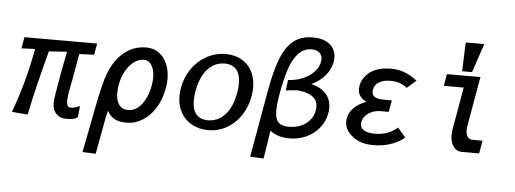

<svg xmlns="http://www.w3.org/2000/svg" viewBox="-60 -967 3720 1387"><g transform="rotate(5 1800.0 -273.0)"><path d="M337.5 -92Q337.5 -97.5 338.5 -109.5Q339 -131.5 360.2 -252.5Q381.5 -373.5 401.5 -472L270.5 -463.5Q197 -189.5 158 4.5L43 -4.5Q85.5 -121 115.5 -230.5Q145.5 -340 170 -472L71.5 -467.5L86 -550H613L598.5 -467.5L491 -463.5Q454.5 -253 439.5 -179.5Q433.5 -138.5 433.5 -119Q433.5 -95.5 440.2 -84Q447 -72.5 462.5 -72.5Q481 -72.5 494.5 -76.5Q508 -80.5 529 -89L520.5 -7Q503.5 4.5 484.2 7.8Q465 11 436.5 11Q391 11 364.2 -17.5Q337.5 -46 337.5 -92Z M576 240 615.5 38.5 624.5 -9Q640 -92 654.5 -161.2Q669 -230.5 688 -297.5Q712.5 -380.5 754.5 -438Q796.5 -495.5 851.2 -524.2Q906 -553 968.5 -553Q1022 -553 1061.2 -525Q1100.5 -497 1121.2 -448.5Q1142 -400 1142 -339.5Q1142 -307.5 1136 -274.5Q1121 -189 1081.8 -126.8Q1042.5 -64.5 988.8 -31.8Q935 1 876.5 1Q833 1 805 -9.2Q777 -19.5 761.8 -34.8Q746.5 -50 733 -72.5Q727.5 -53.5 721.2 -22.8Q715 8 705.5 63Q686 172.5 672 244ZM1033 -285.5Q1038 -316.5 1038 -339.5Q1038 -394 1017.2 -428.2Q996.5 -462.5 958.5 -462.5Q921.5 -462.5 887.2 -436.2Q853 -410 828.5 -365.8Q804 -321.5 795 -270Q789 -236.5 789 -208Q789 -152 811.8 -121.5Q834.5 -91 879 -91Q915 -91 946.2 -115Q977.5 -139 1000 -183Q1022.5 -227 1033 -285.5Z M1238.5 -224.5Q1238.5 -252 1244 -284Q1257.5 -361.5 1300.8 -423.5Q1344 -485.5 1408 -520.5Q1472 -555.5 1545.5 -555.5Q1611 -555.5 1660.2 -528Q1709.5 -500.5 1736.5 -449.8Q1763.5 -399 1763.5 -332Q1763.5 -302 1757.5 -268Q1744 -190 1703.2 -128.5Q1662.5 -67 1601 -32Q1539.5 3 1466 3Q1400 3 1348.2 -25Q1296.5 -53 1267.5 -104.8Q1238.5 -156.5 1238.5 -224.5ZM1652 -283Q1658.5 -319 1658.5 -351Q1658.5 -418.5 1628.8 -452.5Q1599 -486.5 1544 -486.5Q1496.5 -486.5 1457.5 -462.2Q1418.5 -438 1391 -389.5Q1363.5 -341 1351 -270.5Q1344.5 -233.5 1344.5 -201.5Q1344.5 -134.5 1374 -101Q1403.5 -67.5 1458.5 -67.5Q1505 -67.5 1544.2 -91.5Q1583.5 -115.5 1611.5 -163.8Q1639.5 -212 1652 -283Z M2162.5 -730Q2217.5 -730 2255 -712.5Q2292.5 -695 2311 -664.8Q2329.5 -634.5 2329.5 -596.5Q2329.5 -581 2326.5 -564.5Q2316 -509.5 2277 -464.8Q2238 -420 2180 -393Q2246.5 -378.5 2285.2 -337Q2324 -295.5 2324 -232Q2324 -212.5 2320.5 -193.5Q2310.5 -136 2273.8 -89.2Q2237 -42.5 2180.2 -15.5Q2123.5 11.5 2055.5 11.5Q1970.5 11.5 1915 -32Q1904.5 42 1898.2 81.5Q1892 121 1883 172.5L1785.5 168L1871.5 -318Q1897.5 -464.5 1932.2 -553.2Q1967 -642 2022.2 -686Q2077.5 -730 2162.5 -730ZM2229 -206.5Q2231 -218 2231 -230.5Q2231 -282 2191.5 -308Q2152 -334 2086 -339.5Q2076.5 -340 2061.2 -338.2Q2046 -336.5 2023.5 -334L2001 -331Q2001.5 -338 2005.5 -372.5Q2009.5 -398.5 2009 -408Q2063 -410 2112.2 -429.8Q2161.5 -449.5 2194.8 -483.5Q2228 -517.5 2236 -560Q2237.5 -569 2237.5 -576.5Q2237.5 -609.5 2215.8 -626.5Q2194 -643.5 2162 -643.5Q2104 -643.5 2064.8 -600.8Q2025.5 -558 2001.2 -485Q1977 -412 1958 -304.5Q1944.5 -229 1944.5 -182Q1944.5 -139.5 1955.5 -115.5Q1966.5 -91.5 1988.8 -81.8Q2011 -72 2046.5 -72Q2093 -72 2132 -88.8Q2171 -105.5 2196.5 -136Q2222 -166.5 2229 -206.5Z M2509.5 -42Q2454.5 -87 2454.5 -145.5Q2454.5 -158.5 2456.5 -169Q2464.5 -212 2497.2 -245.2Q2530 -278.5 2587 -300.5Q2557.5 -314 2541.5 -336.2Q2525.5 -358.5 2525.5 -389Q2525.5 -399 2528 -413Q2534 -445 2552.8 -472Q2571.5 -499 2600.5 -518Q2656 -554 2742.5 -554Q2773.5 -554 2796 -549.8Q2818.5 -545.5 2840 -538Q2888.5 -521 2934.5 -483.5L2868 -426Q2820.5 -466.5 2747 -466.5Q2696.5 -466.5 2664.2 -446.8Q2632 -427 2626.5 -389Q2626 -384 2625.5 -378.5Q2625.5 -352 2646.5 -339.2Q2667.5 -326.5 2709.5 -326.5H2769.5L2754.5 -242H2695.5Q2664 -242 2635.2 -230.5Q2606.5 -219 2587.2 -198Q2568 -177 2563.5 -150Q2562.5 -142 2562.5 -138Q2562.5 -107.5 2590.2 -91.8Q2618 -76 2668.5 -76Q2766 -76 2832 -135L2889 -68Q2848 -31.5 2789 -12.2Q2730 7 2664.5 7Q2614.5 7 2577.5 -4.8Q2540.5 -16.5 2509.5 -42Z M3221.5 -116.5Q3221.5 -138.5 3226 -163L3279 -464H3134.5L3149.5 -550H3392.5L3329 -188Q3326.5 -175 3326.5 -159Q3326.5 -127 3340 -110.2Q3353.5 -93.5 3373.5 -93.5H3447.5L3440.5 -54L3431.5 0H3305Q3280.5 0 3261.8 -14Q3243 -28 3232.2 -54.2Q3221.5 -80.5 3221.5 -116.5ZM3399.5 -790 3329 -580.5H3257L3265 -790Z"/></g></svg>

Font: JuliaMono SemiBold
Style: Italic
Weight: 600
Italic angle: -9°
Monospace: yes
Designer: cormullion
Foundry: corm
Version: Version 0.056; ttfautohint (v1.8.4)